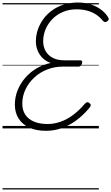

<svg xmlns="http://www.w3.org/2000/svg" viewBox="-20 -1020 884 1525"><path d="M345 19Q268 19 212.5 -6.5Q157 -32 127.5 -79Q98 -126 98 -189Q98 -248 119.5 -302Q141 -356 179.5 -401Q218 -446 270 -476.5Q322 -507 383 -520Q345 -533 319 -558.5Q293 -584 279 -618.5Q265 -653 265 -691Q265 -740 281 -786Q297 -832 326 -871Q355 -910 396 -939Q437 -968 488 -984Q539 -1000 599 -1000Q651 -1000 697 -986Q743 -972 778.5 -946.5Q814 -921 836 -887Q844 -877 843.5 -868Q843 -859 832 -851Q821 -843 812.5 -845Q804 -847 795 -857Q772 -886 740.5 -906Q709 -926 670.5 -936Q632 -946 587 -946Q529 -946 480.5 -925.5Q432 -905 397 -869.5Q362 -834 342.5 -788.5Q323 -743 323 -693Q323 -648 342.5 -614Q362 -580 399 -560.5Q436 -541 491 -541H618Q628 -541 631.5 -535Q635 -529 631 -516Q627 -503 620.5 -497Q614 -491 605 -491H479Q413 -491 354.5 -468Q296 -445 251.5 -403.5Q207 -362 182 -309Q157 -256 157 -196Q157 -145 181 -109Q205 -73 250 -54Q295 -35 358 -35Q410 -35 461 -53Q512 -71 560.5 -107Q609 -143 654 -196Q664 -207 673 -208Q682 -209 692 -200Q702 -192 700.5 -183Q699 -174 688 -161Q637 -100 580.5 -60Q524 -20 465.5 -0.5Q407 19 345 19ZM0 475H765V485H0ZM0 -20H765V0H0ZM0 -505H765V-500H0ZM0 -995H765V-985H0Z"/></svg>

Font: Playwrite SK Guides
Style: Regular
Weight: 400
Designer: Veronika Burian, José Scaglione
Foundry: TypeTogether
Version: Version 1.003